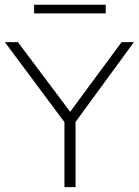

<svg xmlns="http://www.w3.org/2000/svg" viewBox="-28 -768 570 788"><path d="M236.5 0V-287.5L247 -252.5L-8 -595H45.5L269.5 -296.5H250.5L471 -595H521.5L271 -252.5L282 -287V0ZM112 -713V-748.5H406V-713Z"/></svg>

Font: Encode Sans SC SemiExpanded ExtraLight
Style: Regular
Weight: 250
Width: 6
Designer: Multiple Designers
Foundry: Impallari Type
Version: Version 3.002